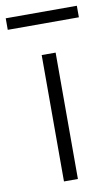

<svg xmlns="http://www.w3.org/2000/svg" viewBox="-129 -744 459 787"><g transform="rotate(-10 101.0 -350.0)"><path d="M-47 -652H249V-700H-47ZM72 0H130V-526H72Z"/></g></svg>

Font: Archivo ExtraLight
Style: Regular
Weight: 200
Designer: Hector Gatti
Foundry: Omnibus-Type
Version: Version 2.001